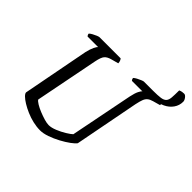

<svg xmlns="http://www.w3.org/2000/svg" viewBox="-198 -1043 1252 1252"><g transform="rotate(45 428.5 -417.0)"><path d="M329 0Q296 0 262 -8Q228 -16 197 -29.5Q166 -43 141.5 -58Q117 -73 103 -87Q89 -101 89 -111L177 -570Q185 -605 195.5 -626.5Q206 -648 213 -652H115Q113 -654 110 -659Q107 -664 107 -671Q114 -678 127.5 -685.5Q141 -693 154.5 -698.5Q168 -704 174 -704H368Q372 -700 376 -691Q380 -682 380 -670L332 -657Q301 -649 287 -633Q273 -617 264 -571L178 -134Q183 -125 202.5 -113Q222 -101 249 -90Q276 -79 301.5 -71.5Q327 -64 344 -64Q368 -64 400 -77Q432 -90 460.5 -107.5Q489 -125 500 -136L586 -570Q594 -608 604 -628Q614 -648 621 -652H524Q522 -654 519 -659Q516 -664 516 -671Q523 -678 537 -685.5Q551 -693 564.5 -698.5Q578 -704 583 -704H755Q758 -700 762 -691Q766 -682 766 -670L716 -656Q694 -650 681.5 -640Q669 -630 662 -612Q655 -594 648 -561L562 -115Q553 -102 526.5 -82.5Q500 -63 464.5 -44Q429 -25 393 -12.5Q357 0 329 0ZM707 -670Q699 -670 687 -672.5Q675 -675 665 -680L666 -704Q711 -704 735.5 -707.5Q760 -711 771 -723Q782 -735 784 -759.5Q786 -784 786 -826Q797 -831 806.5 -832.5Q816 -834 824 -834Q835 -834 846 -819.5Q857 -805 857 -792Q857 -758 837.5 -730Q818 -702 784 -686Q750 -670 707 -670Z"/></g></svg>

Font: Texturina 12pt Medium
Style: Italic
Weight: 500
Italic angle: -11°
Designer: Guillermo Torres Carreño
Foundry: Omnibus-Type
Version: Version 1.002